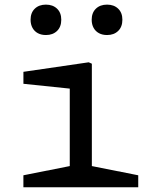

<svg xmlns="http://www.w3.org/2000/svg" viewBox="-20 -790 660 810"><path d="M78.7 -50.5 296.7 -93.8 274.3 -52.2V-445.5L300.3 -413.5L78.8 -436.5V-487L354.3 -527.2L367.5 -521.2V-52.2L345.2 -93.8L563.2 -50.5V0H78.7ZM109 -706.7Q109 -736.3 126.8 -753.4Q144.5 -770.5 173.8 -770.5Q202.8 -770.5 220.7 -753.4Q238.5 -736.3 238.5 -706.7Q238.5 -676.8 220.7 -659.5Q202.8 -642.2 173.8 -642.2Q154.5 -642.2 139.8 -649.9Q125.2 -657.7 117.1 -672.4Q109 -687.2 109 -706.7ZM366.8 -706.7Q366.8 -736.3 384.6 -753.4Q402.3 -770.5 431.7 -770.5Q460.7 -770.5 478.5 -753.4Q496.3 -736.3 496.3 -706.7Q496.3 -676.8 478.5 -659.5Q460.7 -642.2 431.7 -642.2Q412.3 -642.2 397.7 -649.9Q383 -657.7 374.9 -672.4Q366.8 -687.2 366.8 -706.7Z"/></svg>

Font: Monaspace Xenon Var ExtraLight
Style: Regular
Weight: 200
Designer: Riley Cran and the Lettermatic Team
Version: Version 1.200 (Monaspace Xenon Var)